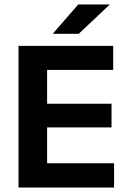

<svg xmlns="http://www.w3.org/2000/svg" viewBox="-20 -846 578 866"><path d="M63.5 0V-639H192.5V0ZM102 0V-109.5H494.5V0ZM138.5 -271.5V-378H483V-271.5ZM101.5 -530.5V-639H490.5V-530.5ZM333 -826H474V-824.5L335 -693.5H219V-695Z"/></svg>

Font: Anek Tamil SemiBold
Style: Regular
Weight: 600
Version: Version 1.003